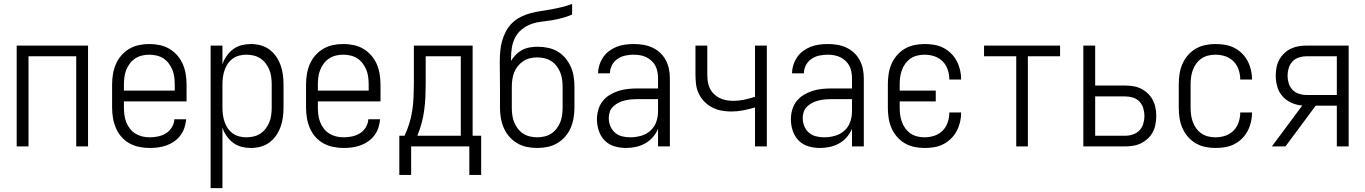

<svg xmlns="http://www.w3.org/2000/svg" viewBox="-20 -755 7040 990"><path d="M66 0V-520H434V0H373V-465H127V0Z M751 8Q725 8 698 2.5Q671 -3 647.5 -16Q624 -29 606 -49.5Q588 -70 577.5 -95Q567 -120 562.5 -146.5Q558 -173 558 -200V-320Q558 -347 562.5 -373.5Q567 -400 577.5 -424.5Q588 -449 606 -469.5Q624 -490 647 -503.5Q670 -517 696.5 -522.5Q723 -528 750 -528Q777 -528 803.5 -522.5Q830 -517 853 -503.5Q876 -490 894 -469.5Q912 -449 922.5 -424.5Q933 -400 937.5 -373.5Q942 -347 942 -320V-232H619V-200Q619 -181 621.5 -162Q624 -143 631 -125Q638 -107 650 -91.5Q662 -76 678.5 -66Q695 -56 713.5 -51.5Q732 -47 751 -47Q773 -47 795 -51.5Q817 -56 835.5 -67.5Q854 -79 866 -98.5Q878 -118 879 -140H940Q938 -118 931 -96.5Q924 -75 910.5 -57Q897 -39 878.5 -26Q860 -13 839 -5.5Q818 2 796 5Q774 8 751 8ZM619 -288H881V-320Q881 -339 878.5 -358Q876 -377 869 -394.5Q862 -412 850.5 -427.5Q839 -443 823 -453.5Q807 -464 788 -468.5Q769 -473 750 -473Q731 -473 712 -468.5Q693 -464 677 -453.5Q661 -443 649.5 -427.5Q638 -412 631 -394.5Q624 -377 621.5 -358Q619 -339 619 -320Z M1066 215V-520H1127V-424Q1135 -447 1149 -467Q1163 -487 1182.5 -501.5Q1202 -516 1225.5 -522Q1249 -528 1273 -528Q1299 -528 1323.5 -521.5Q1348 -515 1368.5 -500Q1389 -485 1403.5 -464Q1418 -443 1426.5 -419.5Q1435 -396 1438.5 -370.5Q1442 -345 1442 -320V-200Q1442 -175 1438.5 -149.5Q1435 -124 1426.5 -100.5Q1418 -77 1403.5 -56Q1389 -35 1368.5 -20Q1348 -5 1323.5 1.5Q1299 8 1273 8Q1249 8 1225.5 2Q1202 -4 1182.5 -18.5Q1163 -33 1149 -53Q1135 -73 1127 -96V215ZM1251 -47Q1270 -47 1288.5 -51.5Q1307 -56 1323 -66.5Q1339 -77 1350.5 -92.5Q1362 -108 1369 -125.5Q1376 -143 1378.5 -162Q1381 -181 1381 -200V-320Q1381 -339 1378.5 -358Q1376 -377 1369 -394.5Q1362 -412 1350.5 -427.5Q1339 -443 1323 -453.5Q1307 -464 1288.5 -468.5Q1270 -473 1251 -473Q1232 -473 1214 -468.5Q1196 -464 1180.5 -453Q1165 -442 1154.5 -426.5Q1144 -411 1138 -393.5Q1132 -376 1129.5 -357.5Q1127 -339 1127 -320V-200Q1127 -181 1129.5 -162.5Q1132 -144 1138 -126.5Q1144 -109 1154.5 -93.5Q1165 -78 1180.5 -67Q1196 -56 1214 -51.5Q1232 -47 1251 -47Z M1751 8Q1725 8 1698 2.5Q1671 -3 1647.5 -16Q1624 -29 1606 -49.5Q1588 -70 1577.5 -95Q1567 -120 1562.5 -146.5Q1558 -173 1558 -200V-320Q1558 -347 1562.5 -373.5Q1567 -400 1577.5 -424.5Q1588 -449 1606 -469.5Q1624 -490 1647 -503.5Q1670 -517 1696.5 -522.5Q1723 -528 1750 -528Q1777 -528 1803.5 -522.5Q1830 -517 1853 -503.5Q1876 -490 1894 -469.5Q1912 -449 1922.5 -424.5Q1933 -400 1937.5 -373.5Q1942 -347 1942 -320V-232H1619V-200Q1619 -181 1621.5 -162Q1624 -143 1631 -125Q1638 -107 1650 -91.5Q1662 -76 1678.5 -66Q1695 -56 1713.5 -51.5Q1732 -47 1751 -47Q1773 -47 1795 -51.5Q1817 -56 1835.5 -67.5Q1854 -79 1866 -98.5Q1878 -118 1879 -140H1940Q1938 -118 1931 -96.5Q1924 -75 1910.5 -57Q1897 -39 1878.5 -26Q1860 -13 1839 -5.5Q1818 2 1796 5Q1774 8 1751 8ZM1619 -288H1881V-320Q1881 -339 1878.5 -358Q1876 -377 1869 -394.5Q1862 -412 1850.5 -427.5Q1839 -443 1823 -453.5Q1807 -464 1788 -468.5Q1769 -473 1750 -473Q1731 -473 1712 -468.5Q1693 -464 1677 -453.5Q1661 -443 1649.5 -427.5Q1638 -412 1631 -394.5Q1624 -377 1621.5 -358Q1619 -339 1619 -320Z M2039 147V-55H2066Q2081 -87 2091 -120Q2101 -153 2106 -187Q2111 -221 2112.5 -255.5Q2114 -290 2114 -325V-520H2417V-55H2461V147H2400V0H2100V147ZM2132 -55H2356V-465H2175V-325Q2175 -291 2173.5 -256.5Q2172 -222 2167.5 -188Q2163 -154 2154 -120.5Q2145 -87 2132 -55Z M2750 8Q2723 8 2696.5 2.5Q2670 -3 2647 -16.5Q2624 -30 2606 -50.5Q2588 -71 2577.5 -95.5Q2567 -120 2562.5 -146.5Q2558 -173 2558 -200V-306Q2558 -338 2557.5 -369Q2557 -400 2557 -432Q2557 -459 2559 -486.5Q2561 -514 2568 -540.5Q2575 -567 2588 -592Q2601 -617 2620.5 -636Q2640 -655 2664.5 -667.5Q2689 -680 2715.5 -687Q2742 -694 2769.5 -698Q2797 -702 2824 -707Q2851 -712 2877.5 -718.5Q2904 -725 2930 -735V-680Q2905 -669 2878.5 -662Q2852 -655 2825 -650.5Q2798 -646 2771 -643Q2744 -640 2718 -630.5Q2692 -621 2670.5 -603.5Q2649 -586 2636.5 -562Q2624 -538 2619.5 -510.5Q2615 -483 2615 -456Q2615 -452 2615 -448.5Q2615 -445 2615 -441Q2625 -458 2640 -473Q2655 -488 2673 -497.5Q2691 -507 2711.5 -510.5Q2732 -514 2753 -514Q2779 -514 2805.5 -508.5Q2832 -503 2855 -489.5Q2878 -476 2895.5 -455Q2913 -434 2923.5 -410Q2934 -386 2938 -359.5Q2942 -333 2942 -306V-200Q2942 -173 2937.5 -146.5Q2933 -120 2922.5 -95.5Q2912 -71 2894 -50.5Q2876 -30 2853 -16.5Q2830 -3 2803.5 2.5Q2777 8 2750 8ZM2750 -47Q2769 -47 2788 -51.5Q2807 -56 2823 -66.5Q2839 -77 2850.5 -92.5Q2862 -108 2869 -125.5Q2876 -143 2878.5 -162Q2881 -181 2881 -200V-306Q2881 -325 2878.5 -344Q2876 -363 2869 -381Q2862 -399 2850.5 -414Q2839 -429 2823 -439.5Q2807 -450 2788 -454.5Q2769 -459 2750 -459Q2731 -459 2712.5 -454.5Q2694 -450 2678 -439.5Q2662 -429 2650 -414Q2638 -399 2631 -381Q2624 -363 2621.5 -344Q2619 -325 2619 -306V-200Q2619 -181 2621.5 -162Q2624 -143 2631 -125.5Q2638 -108 2649.5 -92.5Q2661 -77 2677 -66.5Q2693 -56 2712 -51.5Q2731 -47 2750 -47Z M3208 8Q3178 8 3148.5 -0.5Q3119 -9 3098 -30.5Q3077 -52 3067.5 -81Q3058 -110 3058 -140Q3058 -165 3065 -189.5Q3072 -214 3087.5 -233.5Q3103 -253 3124.5 -266Q3146 -279 3170 -286.5Q3194 -294 3218.5 -296.5Q3243 -299 3268 -299H3373V-352Q3373 -368 3370 -384.5Q3367 -401 3359.5 -415.5Q3352 -430 3339.5 -441.5Q3327 -453 3312.5 -460Q3298 -467 3281.5 -470Q3265 -473 3248 -473Q3226 -473 3204.5 -468.5Q3183 -464 3164.5 -451.5Q3146 -439 3135.5 -419Q3125 -399 3125 -377H3064Q3064 -399 3071 -420.5Q3078 -442 3090.5 -460.5Q3103 -479 3121.5 -492.5Q3140 -506 3160.5 -514Q3181 -522 3203.5 -525Q3226 -528 3248 -528Q3273 -528 3297 -524Q3321 -520 3343 -510Q3365 -500 3383 -483.5Q3401 -467 3412.5 -445.5Q3424 -424 3429 -400Q3434 -376 3434 -352V0H3373V-91Q3363 -67 3346 -47.5Q3329 -28 3306.5 -15.5Q3284 -3 3258.5 2.5Q3233 8 3208 8ZM3230 -47Q3257 -47 3284.5 -54.5Q3312 -62 3333 -80.5Q3354 -99 3363.5 -125.5Q3373 -152 3373 -180V-244H3268Q3252 -244 3235 -242.5Q3218 -241 3201.5 -237Q3185 -233 3170 -225.5Q3155 -218 3142.5 -206.5Q3130 -195 3124.5 -179Q3119 -163 3119 -146Q3119 -125 3127 -105Q3135 -85 3151 -71Q3167 -57 3188 -52Q3209 -47 3230 -47Z M3873 0V-201Q3843 -192 3812 -186Q3781 -180 3749 -180Q3724 -180 3698.5 -185Q3673 -190 3650.5 -202Q3628 -214 3610 -233Q3592 -252 3581.5 -275.5Q3571 -299 3568.5 -324.5Q3566 -350 3566 -375V-520H3627V-375Q3627 -357 3629 -338.5Q3631 -320 3638.5 -303Q3646 -286 3659 -272.5Q3672 -259 3688.5 -250.5Q3705 -242 3723.5 -238.5Q3742 -235 3761 -235Q3789 -235 3817.5 -241Q3846 -247 3873 -256V-520H3934V0Z M4208 8Q4178 8 4148.5 -0.5Q4119 -9 4098 -30.5Q4077 -52 4067.5 -81Q4058 -110 4058 -140Q4058 -165 4065 -189.5Q4072 -214 4087.5 -233.5Q4103 -253 4124.5 -266Q4146 -279 4170 -286.5Q4194 -294 4218.5 -296.5Q4243 -299 4268 -299H4373V-352Q4373 -368 4370 -384.5Q4367 -401 4359.5 -415.5Q4352 -430 4339.5 -441.5Q4327 -453 4312.5 -460Q4298 -467 4281.5 -470Q4265 -473 4248 -473Q4226 -473 4204.5 -468.5Q4183 -464 4164.5 -451.5Q4146 -439 4135.5 -419Q4125 -399 4125 -377H4064Q4064 -399 4071 -420.5Q4078 -442 4090.5 -460.5Q4103 -479 4121.5 -492.5Q4140 -506 4160.5 -514Q4181 -522 4203.5 -525Q4226 -528 4248 -528Q4273 -528 4297 -524Q4321 -520 4343 -510Q4365 -500 4383 -483.5Q4401 -467 4412.5 -445.5Q4424 -424 4429 -400Q4434 -376 4434 -352V0H4373V-91Q4363 -67 4346 -47.5Q4329 -28 4306.5 -15.5Q4284 -3 4258.5 2.5Q4233 8 4208 8ZM4230 -47Q4257 -47 4284.5 -54.5Q4312 -62 4333 -80.5Q4354 -99 4363.5 -125.5Q4373 -152 4373 -180V-244H4268Q4252 -244 4235 -242.5Q4218 -241 4201.5 -237Q4185 -233 4170 -225.5Q4155 -218 4142.5 -206.5Q4130 -195 4124.5 -179Q4119 -163 4119 -146Q4119 -125 4127 -105Q4135 -85 4151 -71Q4167 -57 4188 -52Q4209 -47 4230 -47Z M4747 8Q4721 8 4694.5 2.5Q4668 -3 4645 -16.5Q4622 -30 4604.5 -50.5Q4587 -71 4576.5 -95.5Q4566 -120 4562 -146.5Q4558 -173 4558 -200V-320Q4558 -347 4562 -373.5Q4566 -400 4576.5 -424.5Q4587 -449 4604.5 -469.5Q4622 -490 4645 -503.5Q4668 -517 4694.5 -522.5Q4721 -528 4747 -528Q4772 -528 4796.5 -524Q4821 -520 4843 -509Q4865 -498 4883 -480.5Q4901 -463 4912.5 -441.5Q4924 -420 4930 -395.5Q4936 -371 4936 -346Q4936 -346 4936 -345.5Q4936 -345 4936 -345H4875Q4875 -345 4875 -345.5Q4875 -346 4875 -346Q4875 -371 4866.5 -396Q4858 -421 4840 -439Q4822 -457 4797.5 -465Q4773 -473 4747 -473Q4728 -473 4709.5 -468.5Q4691 -464 4675.5 -453.5Q4660 -443 4648.5 -427.5Q4637 -412 4630.5 -394Q4624 -376 4621.5 -357.5Q4619 -339 4619 -320V-288H4805V-232H4619V-200Q4619 -181 4621.5 -162.5Q4624 -144 4630.5 -126Q4637 -108 4648.5 -92.5Q4660 -77 4675.5 -66.5Q4691 -56 4709.5 -51.5Q4728 -47 4747 -47Q4773 -47 4797.5 -55Q4822 -63 4840 -81Q4858 -99 4866.5 -124Q4875 -149 4875 -174Q4875 -174 4875 -174.5Q4875 -175 4875 -175H4936Q4936 -175 4936 -174.5Q4936 -174 4936 -174Q4936 -149 4930 -124.5Q4924 -100 4912.5 -78.5Q4901 -57 4883 -39.5Q4865 -22 4843 -11Q4821 0 4796.5 4Q4772 8 4747 8Z M5220 0V-465H5054V-520H5446V-465H5280V0Z M5566 0V-520H5627V-314H5781Q5802 -314 5823.5 -310.5Q5845 -307 5864 -297.5Q5883 -288 5898.5 -273Q5914 -258 5924 -239Q5934 -220 5938 -199Q5942 -178 5942 -157Q5942 -136 5938 -114.5Q5934 -93 5924 -74Q5914 -55 5898.5 -40.5Q5883 -26 5864 -16.5Q5845 -7 5823.5 -3.5Q5802 0 5781 0ZM5627 -55H5781Q5801 -55 5821 -61.5Q5841 -68 5855 -82.5Q5869 -97 5875 -117Q5881 -137 5881 -157Q5881 -177 5875 -197Q5869 -217 5855 -231.5Q5841 -246 5821 -252Q5801 -258 5781 -258H5627Z M6247 8Q6221 8 6194.5 2.5Q6168 -3 6145 -16.5Q6122 -30 6104.5 -50.5Q6087 -71 6076.5 -95.5Q6066 -120 6062 -146.5Q6058 -173 6058 -200V-320Q6058 -347 6062 -373.5Q6066 -400 6076.5 -424.5Q6087 -449 6104.5 -469.5Q6122 -490 6145 -503.5Q6168 -517 6194.5 -522.5Q6221 -528 6247 -528Q6272 -528 6296.5 -524Q6321 -520 6343 -509Q6365 -498 6383 -480.5Q6401 -463 6412.5 -441.5Q6424 -420 6430 -395.5Q6436 -371 6436 -346Q6436 -346 6436 -345.5Q6436 -345 6436 -345H6375Q6375 -345 6375 -345.5Q6375 -346 6375 -346Q6375 -371 6366.5 -396Q6358 -421 6340 -439Q6322 -457 6297.5 -465Q6273 -473 6247 -473Q6228 -473 6209.5 -468.5Q6191 -464 6175.5 -453.5Q6160 -443 6148.5 -427.5Q6137 -412 6130.5 -394Q6124 -376 6121.5 -357.5Q6119 -339 6119 -320V-200Q6119 -181 6121.5 -162.5Q6124 -144 6130.5 -126Q6137 -108 6148.5 -92.5Q6160 -77 6175.5 -66.5Q6191 -56 6209.5 -51.5Q6228 -47 6247 -47Q6273 -47 6297.5 -55Q6322 -63 6340 -81Q6358 -99 6366.5 -124Q6375 -149 6375 -174Q6375 -174 6375 -174.5Q6375 -175 6375 -175H6436Q6436 -175 6436 -174.5Q6436 -174 6436 -174Q6436 -149 6430 -124.5Q6424 -100 6412.5 -78.5Q6401 -57 6383 -39.5Q6365 -22 6343 -11Q6321 0 6296.5 4Q6272 8 6247 8Z M6538 0 6695 -211Q6666 -213 6639 -225Q6612 -237 6593 -258.5Q6574 -280 6566 -308Q6558 -336 6558 -365Q6558 -386 6562 -407Q6566 -428 6576 -446.5Q6586 -465 6601.5 -480Q6617 -495 6636 -504Q6655 -513 6676 -516.5Q6697 -520 6718 -520H6934V0H6873V-210H6764L6608 0ZM6718 -265H6873V-465H6718Q6698 -465 6678.5 -459Q6659 -453 6645 -438.5Q6631 -424 6625 -404.5Q6619 -385 6619 -365Q6619 -345 6625 -325.5Q6631 -306 6645 -291.5Q6659 -277 6678.5 -271Q6698 -265 6718 -265Z"/></svg>

Font: Iosevka SS04 Light
Style: Regular
Weight: 300
Monospace: yes
Designer: Belleve Invis
Foundry: Belleve Invis
Version: Version 19.0.0; ttfautohint (v1.8.4)